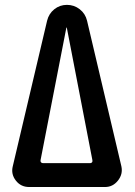

<svg xmlns="http://www.w3.org/2000/svg" viewBox="-20 -750 540 770"><path d="M246.1 -638.7 142.6 -107.4Q141.6 -102.5 144.5 -99.1Q147.5 -95.7 152.3 -95.7H341.8Q345.7 -95.7 348.6 -98.6Q351.6 -101.6 350.6 -107.4L248 -638.7Q248 -639.6 247.1 -639.6Q246.1 -639.6 246.1 -638.7ZM96.7 0Q63.5 0 43.5 -25.9Q23.4 -51.8 31.2 -83L168.9 -667Q175.8 -695.3 197.8 -712.9Q219.7 -730.5 248.5 -730.5Q277.3 -730.5 299.8 -712.9Q322.3 -695.3 329.1 -667L466.8 -83Q473.6 -51.8 453.1 -25.9Q432.6 0 401.4 0H399.4H371.1H123H98.6Z"/></svg>

Font: Rounded-X Mgen+ 1m medium
Style: Regular
Weight: 500
Designer: [Source Han Sans]
Ryoko NISHIZUKA  (kana & ideographs); Paul D. Hunt (Latin, Greek & Cyrillic); Wenlong ZHANG  (bopomofo
Version: Version 1.059.20150602